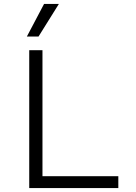

<svg xmlns="http://www.w3.org/2000/svg" viewBox="-20 -952 690 972"><path d="M128 0V-698H195V-60H579V0ZM116 -767 203 -932H278L175 -767Z"/></svg>

Font: Azeret Mono Thin ExtraLight
Style: Regular
Weight: 250
Version: Version 1.002